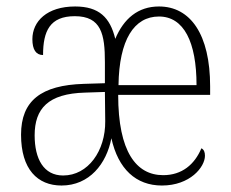

<svg xmlns="http://www.w3.org/2000/svg" viewBox="-20 -563 714 593"><path d="M170 10C256 10 309 -57 324 -136C345 -41 400 10 480 10C567 10 613 -47 613 -82C613 -93 610 -101 602 -105C581 -55 542 -22 484 -22C401 -22 345 -94 345 -270H629V-296C629 -457 568 -543 471 -543C406 -543 362 -505 336 -443C320 -509 286 -543 212 -543C125 -543 80 -497 80 -442C80 -410 91 -393 113 -393C113 -467 134 -513 211 -513C293 -513 304 -457 304 -371V-306L239 -304C107 -300 45 -252 45 -147C45 -40 96 10 170 10ZM587 -300H346C348 -440 394 -512 471 -512C548 -512 587 -433 587 -300ZM175 -21C115 -21 87 -72 87 -145C87 -227 128 -274 243 -277L304 -279L305 -189C306 -97 252 -21 175 -21Z"/></svg>

Font: Noto Serif Georgian Condensed ExtraLight
Style: Regular
Weight: 200
Width: 3
Designer: Monotype Design Team, Akaki Razmadze
Foundry: Google LLC
Version: Version 2.003